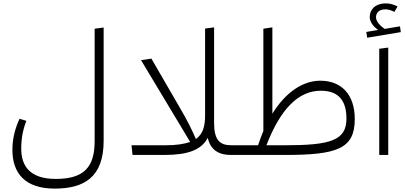

<svg xmlns="http://www.w3.org/2000/svg" viewBox="-20 -912 2386 1130"><path d="M537 -743V-81C537 72 474 141 308 141C157 141 105 66 105 -37C105 -103 117 -154 135 -201L95 -213C71 -161 53 -101 53 -30C53 104 124 198 302 198C475 198 590 131 590 -83V-750Z M1342 -57C1273 -57 1240 -88 1240 -189V-751L1187 -744V-233C1187 -170 1175 -123 1133 -94C1109 -148 1088 -194 1035 -284L871 -567L810 -558L1099 -77C1064 -64 1017 -57 953 -57H754L760 0H946C1085 0 1165 -29 1203 -101C1218 -28 1271 0 1337 0L1357 -29Z M1865 -437C1760 -437 1659 -366 1583 -243V-751L1530 -743V-141C1519 -114 1508 -86 1499 -57H1342L1317 -29L1337 0H1655C1962 0 2068 -35 2068 -211C2068 -354 1991 -437 1865 -437ZM1655 -57H1548C1632 -274 1738 -378 1868 -378C1953 -378 2019 -340 2019 -214C2019 -85 1925 -57 1655 -57Z M2334 -757 2244 -742C2212 -764 2193 -788 2193 -811C2193 -833 2207 -857 2249 -857C2263 -857 2280 -853 2301 -842L2320 -874C2297 -886 2273 -892 2252 -892C2187 -892 2156 -855 2156 -812C2156 -786 2174 -758 2205 -736L2136 -724L2141 -690L2339 -723ZM2212 0H2265V-632L2212 -625Z"/></svg>

Font: FiraGO Light
Style: Regular
Weight: 300
Designer: bBox Type
Foundry: bBox Type GmbH
Version: Version 1.001;PS 001.001;hotconv 1.0.88;makeotf.lib2.5.64775